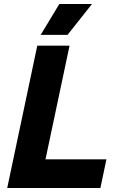

<svg xmlns="http://www.w3.org/2000/svg" viewBox="-20 -938 640 958"><path d="M16 0 166 -710H327L207 -143H511L481 0ZM183 -764 276 -918H439L317 -764Z"/></svg>

Font: Geist Mono ExtraBold
Style: Italic
Weight: 800
Italic angle: -12°
Monospace: yes
Designer: Basement.studio, Andrés Briganti, Mateo Zaragoza
Foundry: Basement.studio, Vercel, Andrés Briganti, Guido Ferreyra, Mateo Zaragoza
Version: Version 1.500; ttfautohint (v1.8.4.7-5d5b)